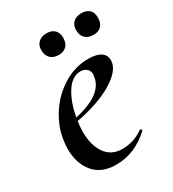

<svg xmlns="http://www.w3.org/2000/svg" viewBox="-146 -650 674 746"><g transform="rotate(-30 190.5 -277.0)"><path d="M24 -134Q24 -157 29 -185Q39 -238 72.5 -287.5Q106 -337 157.5 -368Q209 -399 267 -399Q304 -399 323 -386.5Q342 -374 342 -351Q342 -317 303.5 -286Q265 -255 202.5 -233.5Q140 -212 71 -204L73 -217Q239 -242 253 -324Q255 -334 255 -337Q255 -354 244 -363Q233 -372 217 -372Q179 -372 151.5 -328.5Q124 -285 113 -218Q108 -186 108 -164Q108 -103 134 -66Q160 -29 210 -29Q233 -29 257.5 -36.5Q282 -44 304 -60H305Q308 -60 310.5 -57Q313 -54 311 -52Q242 12 158 12Q92 12 58 -29Q24 -70 24 -134ZM283 -519Q283 -541 296.5 -553.5Q310 -566 333 -566Q356 -566 368.5 -554Q381 -542 381 -519Q381 -495 368.5 -482Q356 -469 333 -469Q310 -469 296.5 -482Q283 -495 283 -519ZM127 -519Q127 -541 140.5 -553.5Q154 -566 177 -566Q200 -566 212.5 -553.5Q225 -541 225 -519Q225 -495 212.5 -482Q200 -469 177 -469Q154 -469 140.5 -482Q127 -495 127 -519Z"/></g></svg>

Font: Cormorant Infant SemiBold
Style: Italic
Weight: 600
Italic angle: -10°
Designer: Christian Thalmann (Catharsis Fonts)
Foundry: Catharsis Fonts
Version: Version 4.000